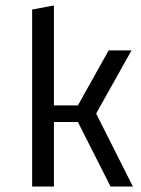

<svg xmlns="http://www.w3.org/2000/svg" viewBox="-20 -685 519 705"><path d="M266 -237H178V0H98V-650L178 -665V-298H266L379 -500H463L333 -268L468 0H386Z"/></svg>

Font: Changa Light
Style: Regular
Weight: 300
Designer: Eduardo Rodriguez Tunni
Foundry: Eduardo Rodriguez Tunni
Version: Version 3.002; ttfautohint (v1.8.2)